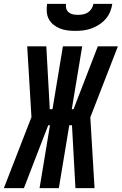

<svg xmlns="http://www.w3.org/2000/svg" viewBox="-61 -975 631 995"><path d="M-41 0 102 -368 80 -735H179L197 -409H211L265 -735H365L311 -409H320L446 -735H550L407 -367L429 0H330L312 -326H298L244 0H144L198 -326H189L132 -179L63 0ZM329 -815Q308 -815 288 -817.5Q268 -820 249.5 -827.5Q231 -835 216 -847Q201 -859 192 -876Q183 -893 181.5 -913.5Q180 -934 183 -955H281Q279 -942 282.5 -930Q286 -918 295.5 -910.5Q305 -903 317.5 -900.5Q330 -898 343 -898Q356 -898 369.5 -900.5Q383 -903 394.5 -910.5Q406 -918 413.5 -930Q421 -942 423 -955H521Q518 -934 509.5 -913.5Q501 -893 486 -876Q471 -859 452 -847Q433 -835 412.5 -827.5Q392 -820 371 -817.5Q350 -815 329 -815Z"/></svg>

Font: Iosevka Extrabold Oblique
Style: Regular
Weight: 800
Italic angle: -9°
Monospace: yes
Designer: Belleve Invis
Foundry: Belleve Invis
Version: Version 32.5.0; ttfautohint (v1.8.4)